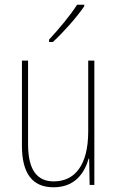

<svg xmlns="http://www.w3.org/2000/svg" viewBox="-20 -784 498 814"><path d="M337 -757V-764H307C275 -715 233 -665 188 -616V-606H204C247 -645 304 -709 337 -757ZM380 -527H354V-227C354 -82 296 -15 208 -15C138 -15 99 -62 99 -173V-527H73V-166C73 -49 117 10 207 10C300 10 339 -53 356 -112H358L360 0H380Z"/></svg>

Font: Noto Sans Lao UI Cond Thin
Style: Regular
Weight: 100
Width: 3
Designer: Monotype Design Team
Foundry: Monotype Imaging Inc.
Version: Version 2.000